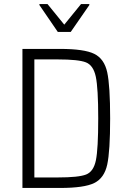

<svg xmlns="http://www.w3.org/2000/svg" viewBox="-20 -930 636 950"><path d="M277 -688Q397 -688 446.5 -663.5Q496 -639 510.5 -572.5Q525 -506 525 -344Q525 -182 510.5 -115.5Q496 -49 446.5 -24.5Q397 0 277 0H91V-688ZM466 -344Q466 -494 454 -550.5Q442 -607 405 -621.5Q368 -636 266 -636H150V-52H266Q369 -52 406 -66.5Q443 -81 454.5 -137Q466 -193 466 -344ZM175 -905V-910H215L298 -808L381 -910H422V-905L330 -772H266Z"/></svg>

Font: Saira SemiCondensed Light
Style: Regular
Weight: 300
Width: 4
Designer: Hector Gatti with collaboration of the Omnibus-Type team
Foundry: Omnibus-Type
Version: Version 0.072; ttfautohint (v1.8)